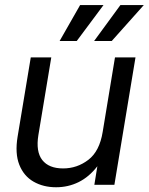

<svg xmlns="http://www.w3.org/2000/svg" viewBox="-20 -748 602 777"><path d="M207 9.8Q155.3 9.8 115.7 -12.9Q76.2 -35.6 58.1 -81.3Q40 -127 51.3 -195.3L104.5 -515.6H187.5L135.3 -201.2Q124.5 -134.3 151.1 -100.3Q177.7 -66.4 235.4 -66.4Q292 -66.4 337.4 -101.1Q382.8 -135.7 395.5 -213.9L445.3 -515.6H528.3L442.9 0H361.8L374 -75.2Q340.3 -31.7 298.1 -11Q255.9 9.8 207 9.8ZM432.1 -582H360.8L467.3 -727.5H562ZM290.5 -582H221.2L304.2 -727.5H398.9Z"/></svg>

Font: Inter Display
Style: Italic
Weight: 400
Italic angle: -9.39999°
Designer: Rasmus Andersson
Foundry: rsms
Version: Version 4.000;git-a52131595